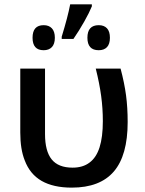

<svg xmlns="http://www.w3.org/2000/svg" viewBox="-20 -858 668 887"><path d="M94.2 -117.2Q73.7 -168 73.7 -246.1V-541H188V-238.8Q188 -159.7 218.8 -121.6Q249.5 -83.5 315.4 -83.5Q362.8 -83.5 393.6 -106.9Q424.8 -129.9 439.9 -177.2Q455.1 -224.6 455.1 -298.3Q455.1 -356.9 447.3 -414.8Q439.5 -472.7 422.4 -541H537.1Q554.7 -474.6 562.3 -417.7Q569.8 -360.8 569.8 -294.4Q569.8 -140.1 505.9 -65.7Q441.9 8.8 311.5 8.8Q226.6 8.8 172.4 -22.2Q118.2 -53.2 94.2 -117.2ZM304.2 -837.9H404.3V-828.6Q393.1 -800.8 369.6 -759Q346.2 -717.3 319.3 -678.2H265.1V-688.5Q293.5 -781.2 304.2 -837.9ZM130.4 -683.6Q130.4 -741.7 181.6 -741.7Q206.1 -741.7 219.7 -727.1Q233.4 -712.4 233.4 -683.6Q233.4 -654.8 219.7 -640.4Q206.1 -626 181.6 -626Q130.4 -626 130.4 -683.6ZM383.8 -683.6Q383.8 -741.7 436 -741.7Q460.9 -741.7 474.4 -727.1Q487.8 -712.4 487.8 -683.6Q487.8 -654.8 474.4 -640.4Q460.9 -626 436 -626Q383.8 -626 383.8 -683.6Z"/></svg>

Font: Viking Open Sans Light
Style: Bold
Weight: 600
Foundry: Ascender Corporation
Version: Version 2.001